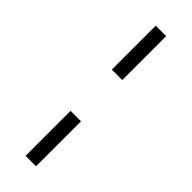

<svg xmlns="http://www.w3.org/2000/svg" viewBox="-277 -684 872 872"><g transform="rotate(45 158.5 -248.0)"><path d="M125 170V-119H192V170ZM125 -384V-666H192V-384Z"/></g></svg>

Font: Buenard
Style: Regular
Weight: 400
Designer: Gustavo Ibarra
Foundry: FontFuror
Version: Version 1.001 2011